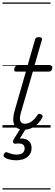

<svg xmlns="http://www.w3.org/2000/svg" viewBox="-20 -1030 443 1550"><path d="M172 17Q135 17 113 0Q91 -17 87.5 -51.5Q84 -86 99 -139L189 -452H109Q99 -452 96 -458.5Q93 -465 96 -477Q99 -489 105 -494.5Q111 -500 122 -500H202L263 -710Q266 -721 272.5 -725.5Q279 -730 293 -730Q309 -730 315.5 -724.5Q322 -719 318 -707L258 -500H388Q399 -500 401.5 -494Q404 -488 401 -476Q398 -463 391.5 -457.5Q385 -452 375 -452H245L150 -125Q135 -75 144.5 -53Q154 -31 181 -31Q212 -31 238.5 -52Q265 -73 282 -101Q287 -108 294 -110.5Q301 -113 312 -107Q322 -101 323.5 -93.5Q325 -86 320 -78Q307 -54 285.5 -32Q264 -10 236 3.5Q208 17 172 17ZM110 264Q87 264 61 258.5Q35 253 16 240Q8 234 8.5 226Q9 218 14 210Q20 201 26 199Q32 197 40 201Q55 207 73 212.5Q91 218 114 218Q145 218 162 205.5Q179 193 179 168Q179 143 160.5 134Q142 125 106 130Q98 131 94 128.5Q90 126 87 121Q84 114 85 108.5Q86 103 91 94L152 -4H197L128 108L113 94Q151 84 178.5 91Q206 98 220.5 117Q235 136 235 165Q235 195 219.5 217.5Q204 240 176 252Q148 264 110 264ZM0 490H388V500H0ZM0 -20H388V0H0ZM0 -505H388V-500H0ZM0 -1010H388V-1000H0Z"/></svg>

Font: Playwrite TZ Guides
Style: Regular
Weight: 400
Designer: Veronika Burian, José Scaglione
Foundry: TypeTogether
Version: Version 1.003